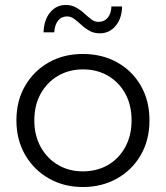

<svg xmlns="http://www.w3.org/2000/svg" viewBox="-20 -747 667 772"><path d="M313 -58Q370 -58 414 -83.5Q458 -109 483.5 -155.5Q509 -202 509 -263Q509 -325 483.5 -371Q458 -417 414 -442.5Q370 -468 314 -468Q258 -468 214 -442.5Q170 -417 144 -371Q118 -325 118 -263Q118 -202 144 -155.5Q170 -109 214 -83.5Q258 -58 313 -58ZM313 5Q237 5 176.5 -29.5Q116 -64 81 -124.5Q46 -185 46 -263Q46 -342 81 -402Q116 -462 176 -496Q236 -530 313 -530Q391 -530 451.5 -496Q512 -462 546.5 -402Q581 -342 581 -263Q581 -185 546.5 -124.5Q512 -64 451 -29.5Q390 5 313 5ZM381 -613Q358 -613 340 -623Q322 -633 307.5 -646.5Q293 -660 279 -670.5Q265 -681 250 -681Q227 -681 213.5 -664Q200 -647 198 -617H155Q157 -667 181.5 -697Q206 -727 245 -727Q268 -727 286.5 -716.5Q305 -706 319.5 -692.5Q334 -679 347.5 -669Q361 -659 376 -659Q399 -659 413 -675.5Q427 -692 428 -721H471Q470 -673 445 -643Q420 -613 381 -613Z"/></svg>

Font: Modern
Style: Small
Weight: 400
Designer: Julieta Ulanovsky
Foundry: Julieta Ulanovsky
Version: Version 8.000